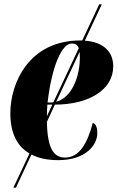

<svg xmlns="http://www.w3.org/2000/svg" viewBox="-20 -734 546 892"><path d="M42 138H54L126 -16C161 2 203 10 252 10C375 10 432 -58 432 -115C432 -147 423 -159 411 -163C386 -68 349 -2 282 -2C231 -2 200 -42 198 -168L235 -248C392 -248 506 -316 506 -426C506 -495 459 -539 374 -545L453 -714H441L362 -546C359 -546 356 -546 353 -546C114 -546 28 -347 28 -208C28 -115 60 -54 117 -21ZM214 -258H201C222 -436 270 -532 313 -532C330 -532 340 -526 346 -510L228 -259C224 -258 219 -258 214 -258ZM351 -467C351 -380 315 -281 241 -261L350 -493C350 -486 351 -477 351 -467ZM200 -248H223L198 -194C198 -209 199 -238 200 -248Z"/></svg>

Font: Noto Serif Display Condensed Black
Style: Italic
Weight: 900
Width: 3
Italic angle: -12°
Designer: Monotype Design Team
Foundry: Monotype Imaging Inc.
Version: Version 2.009